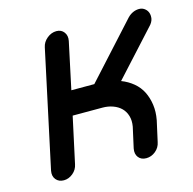

<svg xmlns="http://www.w3.org/2000/svg" viewBox="-87 -640 729 727"><g transform="rotate(-15 278.0 -276.5)"><path d="M133 -48Q129 -27 112.5 -13.5Q96 0 77 0Q57 0 46 -13.5Q35 -27 39 -48L137 -505Q141 -525 158 -539Q175 -553 195 -553Q214 -553 224.5 -539Q235 -525 231 -505L192 -322H282L474 -533Q484 -543 495.5 -548Q507 -553 519 -553Q533 -553 543 -544Q551 -537 554 -527Q557 -517 555 -505Q552 -491 540 -479L383 -307Q409 -297 429.5 -280Q450 -263 461.5 -240Q473 -217 477 -189Q481 -161 475 -129L457 -48Q453 -27 436.5 -13.5Q420 0 400 0Q380 0 369.5 -13.5Q359 -27 363 -48L381 -129Q385 -152 379.5 -170.5Q374 -189 361.5 -201.5Q349 -214 330 -221Q311 -228 289 -228H172Z"/></g></svg>

Font: VDS
Style: Italic
Weight: 400
Designer: artmaker
Foundry: artmaker
Version: Version 1.000 2009 initial release